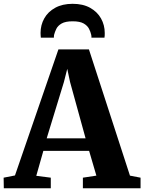

<svg xmlns="http://www.w3.org/2000/svg" viewBox="-42 -1012 776 1032"><path d="M38.5 -69 272 -746.5H436L656.5 -68L713.5 -57V0H403.5V-57L476 -68L437 -201H191L153 -67L231 -57V0H-21.5L-22.5 -57ZM418 -268.5 334.5 -571.5 319.5 -642 301.5 -571 209 -268.5ZM348.5 -991.5Q404 -991.5 442.5 -970Q481 -948.5 501 -912.8Q521 -877 521 -834.5Q521 -828 520.8 -821.8Q520.5 -815.5 519.5 -809.5H449.5Q449.5 -812 449.5 -816Q449.5 -820 448.5 -824Q445 -840.5 436.5 -857.2Q428 -874 407.8 -885.8Q387.5 -897.5 348.5 -897.5Q310 -897.5 289.5 -885.8Q269 -874 260.8 -857Q252.5 -840 248.5 -824Q248 -820 247.8 -816Q247.5 -812 247.5 -809.5H177.5Q177 -815.5 176.5 -821.8Q176 -828 176 -835Q176 -877.5 196 -913.2Q216 -949 254.8 -970.2Q293.5 -991.5 348.5 -991.5Z"/></svg>

Font: Merriweather 36pt ExtraBold
Style: Regular
Weight: 800
Designer: Eben Sorkin
Foundry: Eben Sorkin
Version: Version 2.100